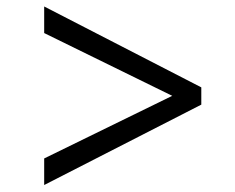

<svg xmlns="http://www.w3.org/2000/svg" viewBox="-20 -586 708 578"><path d="M586 -323V-271L113 -29V-109L498.5 -297.5L113 -486.5V-566.5Z"/></svg>

Font: Merriweather 12pt
Style: Regular
Weight: 400
Designer: Eben Sorkin
Foundry: Eben Sorkin
Version: Version 2.100